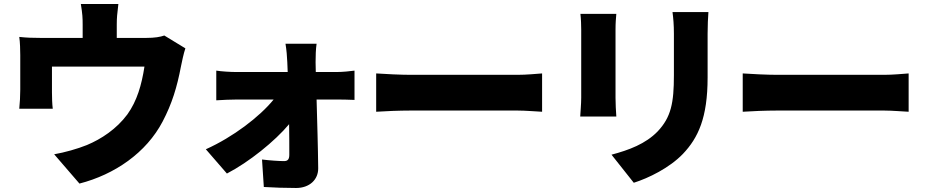

<svg xmlns="http://www.w3.org/2000/svg" viewBox="-20 -846 4619 957"><path d="M799 -669C779 -662 752 -657 708 -657H562V-724C562 -757 564 -776 570 -826H383C391 -776 392 -757 392 -724V-657H183C143 -657 113 -658 76 -662C80 -637 81 -594 81 -571V-399C81 -368 79 -333 76 -304H243C240 -326 239 -361 239 -386V-514H700C686 -423 663 -343 615 -276C561 -203 485 -153 413 -123C366 -104 302 -86 250 -77L376 69C551 24 709 -84 791 -241C837 -329 862 -410 882 -515C886 -535 895 -579 904 -605Z M1554 -487 1553 -536C1553 -565 1554 -602 1558 -628H1403C1408 -598 1411 -563 1412 -536L1414 -487H1158C1130 -487 1082 -490 1058 -494V-346C1089 -348 1132 -350 1162 -350H1344C1274 -264 1142 -163 1006 -102L1111 19C1221 -38 1350 -142 1421 -227C1422 -169 1422 -116 1422 -75C1422 -53 1415 -43 1396 -43C1372 -43 1326 -46 1286 -51L1295 86C1343 89 1403 91 1456 91C1523 91 1567 49 1566 -8C1565 -114 1561 -236 1558 -350H1664C1687 -350 1720 -349 1747 -348V-494C1728 -491 1686 -487 1657 -487Z M1855 -289C1896 -292 1971 -295 2028 -295H2559C2600 -295 2656 -290 2682 -289V-480C2653 -478 2604 -473 2559 -473H2028C1979 -473 1895 -477 1855 -480Z M2873 -777C2876 -752 2877 -717 2877 -698V-359C2877 -328 2873 -285 2872 -265H3052C3050 -291 3048 -333 3048 -358V-698C3048 -734 3050 -752 3052 -777ZM3332 -786C3336 -756 3339 -722 3339 -678V-471C3339 -333 3325 -262 3258 -191C3198 -129 3115 -98 3028 -75L3139 65C3212 42 3317 -9 3384 -79C3460 -159 3507 -259 3507 -460V-678C3507 -722 3509 -756 3511 -786Z M3682 -289C3723 -292 3798 -295 3855 -295H4386C4427 -295 4483 -290 4509 -289V-480C4480 -478 4431 -473 4386 -473H3855C3806 -473 3722 -477 3682 -480Z"/></svg>

Font: GenEiGothic-pro-Heavy
Style: Bold
Weight: 900
Designer: Ryoko NISHIZUKA (kana & ideographs); Paul D. Hunt (Latin, Greek & Cyrillic); Wenlong ZHANG (bopomofo); Sandoll Communica
Foundry: Adobe Systems Incorporated; o_tamon
Version: Version 1.000.140830